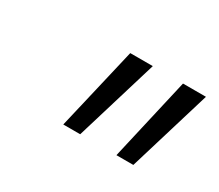

<svg xmlns="http://www.w3.org/2000/svg" viewBox="-54 -789 471 413"><g transform="rotate(30 181.0 -582.5)"><path d="M230 -685 168 -480H126L174 -685ZM362 -685 300 -480H258L305 -685Z"/></g></svg>

Font: Elaine Sans Light
Style: Italic
Weight: 300
Italic angle: -13°
Designer: Wei Huang
Foundry: Wei Huang
Version: Version 2.001;December 24, 2019;FontCreator 12.0.0.2547 64-b